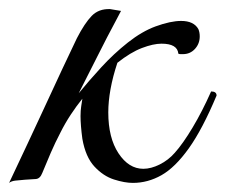

<svg xmlns="http://www.w3.org/2000/svg" viewBox="-55 -394 496 422"><path d="M-35 8Q9 -85 36.5 -144.5Q64 -204 82 -242.5Q100 -281 114 -310Q131 -343 146.5 -359Q162 -375 187 -374L211 -370L201 -351Q180 -312 159.5 -271Q139 -230 118 -189Q140 -216 167.5 -246Q195 -276 226 -300.5Q257 -325 287 -336Q320 -348 343 -348Q371 -348 381 -330Q384 -323 384 -314Q384 -298 373.5 -286.5Q363 -275 347 -275Q345 -275 342 -275Q339 -275 337 -276Q335 -298 300 -298Q282 -298 257 -288.5Q232 -279 203 -256Q193 -226 188 -198.5Q183 -171 183 -147Q183 -91 205.5 -57Q228 -23 260 -23Q277 -23 296 -32.5Q315 -42 329 -58Q347 -78 368.5 -114Q390 -150 409 -193Q421 -193 421 -184Q390 -110 360 -68Q330 -26 300 -9Q270 8 237 8Q219 8 195.5 0.5Q172 -7 152.5 -28Q133 -49 126 -89Q124 -104 123 -116.5Q122 -129 122 -139Q122 -151 123.5 -160.5Q125 -170 126 -177Q113 -161 100.5 -142Q88 -123 78 -103Q66 -80 56.5 -58Q47 -36 38 -14Q33 -1 23.5 -0.5Q14 0 0 1Q-13 2 -21.5 3Q-30 4 -35 8Z"/></svg>

Font: Great Vibes
Style: Regular
Weight: 400
Designer: Robert E. Leuschke, Viktoriya Grabowska, Viviana Monsalve, Eben Sorkin
Foundry: Robert E. Leuschke
Version: Version 1.103; ttfautohint (v1.8.4.7-5d5b)